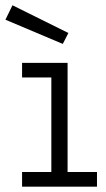

<svg xmlns="http://www.w3.org/2000/svg" viewBox="-60 -701 399 721"><path d="M22.9 -464.8H193.8V-55.2H304.2V0H22.9V-55.2H132.8V-410.2H22.9ZM-13.2 -681.2 196.8 -577.1 175.8 -536.1 -39.6 -627Z"/></svg>

Font: Stint Ultra Expanded
Style: Regular
Weight: 400
Width: 7
Designer: Astigmatic (AOETI)
Foundry: Astigmatic (AOETI)
Version: Version 1.000